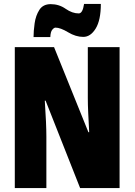

<svg xmlns="http://www.w3.org/2000/svg" viewBox="-20 -953 683 973"><path d="M406 -933Q399 -885 379 -885Q346 -885 312.5 -908.5Q279 -932 237 -932Q198 -932 179.5 -903Q161 -874 155.5 -835Q150 -796 150 -765H235Q236 -792 245 -802.5Q254 -813 261 -813Q286 -813 325 -789.5Q364 -766 402 -766Q439 -766 465 -808.5Q491 -851 491 -933ZM586 -714H425V-457Q425 -424 427 -381Q429 -338 432 -283H428L254 -714H55V0H215V-261Q215 -292 213 -337.5Q211 -383 207 -443H211L386 0H586Z"/></svg>

Font: Noto Sans Display Condensed Black
Style: Regular
Weight: 900
Width: 3
Designer: Monotype Design team
Foundry: Monotype Imaging Inc.
Version: 1.000